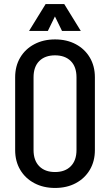

<svg xmlns="http://www.w3.org/2000/svg" viewBox="-20 -915 544 950"><path d="M358.5 -171.5V-533.8H449.5V-171.5ZM55 -171.5V-533.8H146V-171.5ZM449.5 -532.5H358.5Q358.5 -584.5 330.2 -612.9Q302 -641.2 252 -641.2V-720Q310.8 -720 355.1 -696.2Q399.5 -672.5 424.5 -630.2Q449.5 -588 449.5 -532.5ZM55 -532.5Q55 -588 80 -630.2Q105 -672.5 149.8 -696.2Q194.5 -720 252.5 -720V-641.2Q202.5 -641.2 174.2 -612.9Q146 -584.5 146 -532.5ZM449.5 -172.5Q449.5 -117 424.5 -74.8Q399.5 -32.5 355.1 -8.8Q310.8 15 252 15V-63.8Q302 -63.8 330.2 -92.5Q358.5 -121.2 358.5 -172.5ZM55 -172.5H146Q146 -121.2 174.2 -92.5Q202.5 -63.8 252.5 -63.8V15Q194.5 15 149.8 -8.8Q105 -32.5 80 -74.8Q55 -117 55 -172.5ZM205.8 -895H281.8L216.8 -762H123.8ZM297.8 -895 379.8 -762H286.8L221.8 -895Z"/></svg>

Font: Akshar Light
Style: Regular
Weight: 300
Designer: Tall Chai
Foundry: Tall Chai
Version: Version 1.100